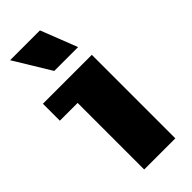

<svg xmlns="http://www.w3.org/2000/svg" viewBox="-314 -1079 1138 1138"><g transform="rotate(-45 255.0 -510.0)"><path d="M0 -558V-700H410V0H149V-558ZM45 -1020H295L385 -790H185Z"/></g></svg>

Font: Stalin One
Style: Regular
Weight: 400
Designer: Jovanny Lemonad
Foundry: Alexey Maslov, Jovanny Lemonad
Version: Version 3.002; ttfautohint (v0.91) -l 8 -r 50 -G 200 -x 0 -w